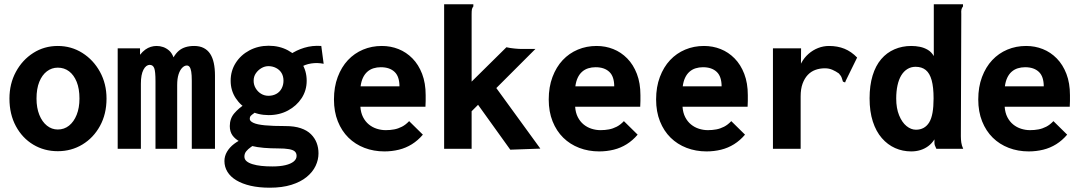

<svg xmlns="http://www.w3.org/2000/svg" viewBox="-20 -693 5040 894"><path d="M249 11Q186 11 135 -19.5Q84 -50 54 -105.5Q24 -161 24 -234Q24 -303 54 -358.5Q84 -414 135 -446.5Q186 -479 249 -479Q312 -479 363.5 -446.5Q415 -414 445.5 -358.5Q476 -303 476 -234Q476 -162 445.5 -106.5Q415 -51 363.5 -20Q312 11 249 11ZM249 -90Q279 -90 301.5 -108Q324 -126 337 -158.5Q350 -191 350 -234Q350 -280 337 -312Q324 -344 301.5 -361Q279 -378 249 -378Q221 -378 198.5 -361Q176 -344 163 -312Q150 -280 150 -234Q150 -191 163 -158.5Q176 -126 198.5 -108Q221 -90 249 -90Z M528 0V-468H632V-438Q644 -453 656.5 -462Q669 -471 682.5 -475Q696 -479 709 -479Q725 -479 739.5 -474Q754 -469 767 -458Q780 -447 788 -426Q799 -445 812.5 -456.5Q826 -468 844 -473.5Q862 -479 884 -479Q910 -479 928.5 -469.5Q947 -460 958.5 -442.5Q970 -425 975.5 -399.5Q981 -374 981 -341V0H873V-317Q873 -344 870.5 -359Q868 -374 863 -381Q858 -388 850 -388Q839 -388 828.5 -377.5Q818 -367 811.5 -347Q805 -327 805 -297V0H704V-315Q704 -361 698 -376Q692 -391 677 -391Q669 -391 661.5 -385.5Q654 -380 648 -368.5Q642 -357 639 -341Q636 -325 636 -303V0Z M1236 181Q1186 181 1147 172Q1108 163 1080.5 146.5Q1053 130 1039 107Q1025 84 1025 57Q1025 34 1037 13.5Q1049 -7 1070 -23Q1091 -39 1115 -48L1173 -26Q1161 -17 1148 -8Q1135 1 1126.5 11.5Q1118 22 1118 36Q1118 49 1128 57.5Q1138 66 1156 71.5Q1174 77 1197 79.5Q1220 82 1248 82Q1284 82 1309 76Q1334 70 1347.5 59Q1361 48 1361 33Q1361 20 1353 12.5Q1345 5 1326 1.5Q1307 -2 1273 -2Q1241 -2 1209.5 -4.5Q1178 -7 1149.5 -14Q1121 -21 1098 -33Q1075 -45 1062.5 -62.5Q1050 -80 1050 -106Q1050 -141 1071 -165.5Q1092 -190 1121 -208L1178 -178Q1169 -170 1161 -164.5Q1153 -159 1148 -154Q1143 -149 1143 -139Q1143 -129 1160 -121Q1177 -113 1213.5 -109.5Q1250 -106 1309 -106Q1351 -106 1380.5 -96Q1410 -86 1428 -68Q1446 -50 1454.5 -27.5Q1463 -5 1463 21Q1463 51 1449.5 79.5Q1436 108 1408 131Q1380 154 1337 167.5Q1294 181 1236 181ZM1231 -157Q1182 -157 1141.5 -178.5Q1101 -200 1077.5 -236Q1054 -272 1054 -317Q1054 -363 1077.5 -400Q1101 -437 1141.5 -458.5Q1182 -480 1231 -480Q1281 -480 1321 -458.5Q1361 -437 1384.5 -400Q1408 -363 1408 -317Q1408 -272 1384.5 -236Q1361 -200 1321 -178.5Q1281 -157 1231 -157ZM1230 -247Q1250 -247 1266 -255.5Q1282 -264 1291 -280.5Q1300 -297 1300 -317Q1300 -338 1291 -353Q1282 -368 1265.5 -376.5Q1249 -385 1230 -385Q1213 -385 1197.5 -376Q1182 -367 1171.5 -352Q1161 -337 1161 -317Q1161 -298 1170.5 -282Q1180 -266 1195.5 -256.5Q1211 -247 1230 -247ZM1379 -379 1331 -439Q1359 -459 1396.5 -470.5Q1434 -482 1476 -479L1487 -396Q1458 -402 1429 -397.5Q1400 -393 1379 -379Z M1770 12Q1720 12 1677 -4.5Q1634 -21 1602.5 -52Q1571 -83 1553 -128Q1535 -173 1535 -230Q1535 -288 1552.5 -334.5Q1570 -381 1600 -413Q1630 -445 1670.5 -462Q1711 -479 1758 -479Q1799 -479 1835.5 -464.5Q1872 -450 1900.5 -421Q1929 -392 1945.5 -349Q1962 -306 1962 -250Q1962 -239 1962 -223Q1962 -207 1961 -196H1658Q1660 -168 1670.5 -147.5Q1681 -127 1697.5 -113.5Q1714 -100 1734.5 -93.5Q1755 -87 1776 -87Q1797 -87 1815.5 -90.5Q1834 -94 1851.5 -103Q1869 -112 1885 -129L1949 -66Q1926 -39 1898 -21.5Q1870 -4 1837.5 4Q1805 12 1770 12ZM1659 -291H1840Q1840 -313 1834.5 -330Q1829 -347 1817.5 -358Q1806 -369 1790 -374.5Q1774 -380 1753 -380Q1735 -380 1719 -375Q1703 -370 1690.5 -359Q1678 -348 1670 -331Q1662 -314 1659 -291Z M2206 -205 2176 -175V0H2048V-673H2175H2184V-663Q2179 -657 2177.5 -650Q2176 -643 2176 -626V-313L2338 -473Q2346 -471 2356 -469.5Q2366 -468 2376 -467Q2386 -466 2395 -465.5Q2404 -465 2410 -465H2473L2291 -283L2496 -1L2356 4Z M2770 12Q2720 12 2677 -4.5Q2634 -21 2602.5 -52Q2571 -83 2553 -128Q2535 -173 2535 -230Q2535 -288 2552.5 -334.5Q2570 -381 2600 -413Q2630 -445 2670.5 -462Q2711 -479 2758 -479Q2799 -479 2835.5 -464.5Q2872 -450 2900.5 -421Q2929 -392 2945.5 -349Q2962 -306 2962 -250Q2962 -239 2962 -223Q2962 -207 2961 -196H2658Q2660 -168 2670.5 -147.5Q2681 -127 2697.5 -113.5Q2714 -100 2734.5 -93.5Q2755 -87 2776 -87Q2797 -87 2815.5 -90.5Q2834 -94 2851.5 -103Q2869 -112 2885 -129L2949 -66Q2926 -39 2898 -21.5Q2870 -4 2837.5 4Q2805 12 2770 12ZM2659 -291H2840Q2840 -313 2834.5 -330Q2829 -347 2817.5 -358Q2806 -369 2790 -374.5Q2774 -380 2753 -380Q2735 -380 2719 -375Q2703 -370 2690.5 -359Q2678 -348 2670 -331Q2662 -314 2659 -291Z M3270 12Q3220 12 3177 -4.5Q3134 -21 3102.5 -52Q3071 -83 3053 -128Q3035 -173 3035 -230Q3035 -288 3052.5 -334.5Q3070 -381 3100 -413Q3130 -445 3170.5 -462Q3211 -479 3258 -479Q3299 -479 3335.5 -464.5Q3372 -450 3400.5 -421Q3429 -392 3445.5 -349Q3462 -306 3462 -250Q3462 -239 3462 -223Q3462 -207 3461 -196H3158Q3160 -168 3170.5 -147.5Q3181 -127 3197.5 -113.5Q3214 -100 3234.5 -93.5Q3255 -87 3276 -87Q3297 -87 3315.5 -90.5Q3334 -94 3351.5 -103Q3369 -112 3385 -129L3449 -66Q3426 -39 3398 -21.5Q3370 -4 3337.5 4Q3305 12 3270 12ZM3159 -291H3340Q3340 -313 3334.5 -330Q3329 -347 3317.5 -358Q3306 -369 3290 -374.5Q3274 -380 3253 -380Q3235 -380 3219 -375Q3203 -370 3190.5 -359Q3178 -348 3170 -331Q3162 -314 3159 -291Z M3579 -468H3710L3709 -338L3695 -345Q3698 -375 3711 -399.5Q3724 -424 3744.5 -442Q3765 -460 3789.5 -469.5Q3814 -479 3840 -479Q3880 -479 3912 -466Q3944 -453 3971 -425L3918 -317L3915 -309L3905 -313Q3902 -321 3899.5 -330Q3897 -339 3886 -351Q3872 -361 3856 -368Q3840 -375 3821 -375Q3797 -375 3776.5 -367.5Q3756 -360 3741 -344Q3726 -328 3717 -303.5Q3708 -279 3708 -244V0H3579Z M4223 12Q4183 12 4148 -3.5Q4113 -19 4086 -50Q4059 -81 4044 -127.5Q4029 -174 4029 -235Q4029 -295 4043 -341Q4057 -387 4083 -417.5Q4109 -448 4145 -463.5Q4181 -479 4223 -479Q4244 -479 4263.5 -475Q4283 -471 4300 -461Q4317 -451 4328 -432V-673H4455H4464V-663Q4459 -657 4457 -650Q4455 -643 4456 -626L4454 -59Q4454 -44 4456 -29.5Q4458 -15 4465 0H4340Q4335 -10 4333 -16Q4331 -22 4331 -28Q4331 -34 4331 -44Q4319 -25 4302 -12.5Q4285 0 4265 6Q4245 12 4223 12ZM4245 -89Q4265 -89 4280.5 -97.5Q4296 -106 4306.5 -123Q4317 -140 4322 -168Q4327 -196 4327 -235Q4327 -287 4318 -319.5Q4309 -352 4290.5 -367Q4272 -382 4243 -382Q4222 -382 4205 -371.5Q4188 -361 4176.5 -342Q4165 -323 4159 -295.5Q4153 -268 4153 -234Q4153 -189 4166.5 -156Q4180 -123 4201 -106Q4222 -89 4245 -89Z M4770 12Q4720 12 4677 -4.5Q4634 -21 4602.5 -52Q4571 -83 4553 -128Q4535 -173 4535 -230Q4535 -288 4552.5 -334.5Q4570 -381 4600 -413Q4630 -445 4670.5 -462Q4711 -479 4758 -479Q4799 -479 4835.5 -464.5Q4872 -450 4900.5 -421Q4929 -392 4945.5 -349Q4962 -306 4962 -250Q4962 -239 4962 -223Q4962 -207 4961 -196H4658Q4660 -168 4670.5 -147.5Q4681 -127 4697.5 -113.5Q4714 -100 4734.5 -93.5Q4755 -87 4776 -87Q4797 -87 4815.5 -90.5Q4834 -94 4851.5 -103Q4869 -112 4885 -129L4949 -66Q4926 -39 4898 -21.5Q4870 -4 4837.5 4Q4805 12 4770 12ZM4659 -291H4840Q4840 -313 4834.5 -330Q4829 -347 4817.5 -358Q4806 -369 4790 -374.5Q4774 -380 4753 -380Q4735 -380 4719 -375Q4703 -370 4690.5 -359Q4678 -348 4670 -331Q4662 -314 4659 -291Z"/></svg>

Font: Inconsolata ExtraBold
Style: Regular
Weight: 800
Designer: Raph Levien, Cyreal, Brenton Simpson
Foundry: Raph Levien, Cyreal, Google
Version: Version 3.001